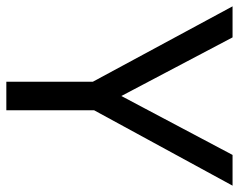

<svg xmlns="http://www.w3.org/2000/svg" viewBox="-94 -660 754 606"><g transform="rotate(90 283.0 -357.0)"><path d="M283 -363 469 -714H566L328 -277V0H238V-273L0 -714H98Z"/></g></svg>

Font: Noto Sans Tai Tham
Style: Regular
Weight: 400
Designer: Monotype Design Team 2013. Revised by David WIlliams 2020
Foundry: Monotype Imaging Inc.
Version: Version 2.002